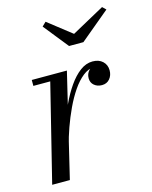

<svg xmlns="http://www.w3.org/2000/svg" viewBox="-106 -758 658 829"><g transform="rotate(-15 223.0 -344.0)"><path d="M23.5 0 131 -433.5H55.5V-460H212.5L102.5 0ZM121.5 -144.5Q130.5 -187 145.2 -232.2Q160 -277.5 179.8 -319.8Q199.5 -362 223 -395.8Q246.5 -429.5 273.2 -449.5Q300 -469.5 329 -469.5Q357.5 -469.5 374.2 -453.8Q391 -438 391 -413.5Q391 -391 378 -375.5Q365 -360 343 -360Q322.5 -360 308.5 -371.8Q294.5 -383.5 294.5 -403.5Q294.5 -423.5 307.8 -437.8Q321 -452 343.5 -452Q365 -452 377.5 -442.2Q390 -432.5 390 -413.5H363.5Q363.5 -426 355 -435Q346.5 -444 330 -444Q304 -444 279.5 -424.5Q255 -405 233 -372.8Q211 -340.5 192.5 -301Q174 -261.5 159.5 -220.8Q145 -180 136.5 -144.5ZM249 -560 160.5 -670.5 178 -687.5 283.5 -605 430 -685.5 445.5 -670.5 313 -560Z"/></g></svg>

Font: Bodoni Moda 9pt
Style: Italic
Weight: 400
Italic angle: -13°
Designer: Owen Earl
Foundry: indestructible type
Version: Version 2.005